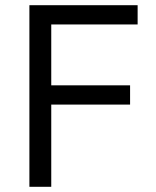

<svg xmlns="http://www.w3.org/2000/svg" viewBox="-20 -718 599 738"><path d="M177 0V-316H480V-390H177V-624H509V-698H93V0Z"/></svg>

Font: IBM Plex Arabic
Style: Regular
Weight: 400
Designer: Mike Abbink, Paul van der Laan, Pieter van Rosmalen, Wael Morcos, Khajak Apelian
Foundry: Bold Monday
Version: Version 1.0